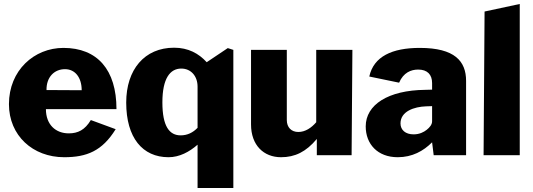

<svg xmlns="http://www.w3.org/2000/svg" viewBox="-20 -781 2683 966"><path d="M211 -232H566C566 -430 470 -540 299 -540C152 -540 25 -427 25 -257C25 -99 145 10 303 10C416 10 494 -21 562 -131L437 -177C407 -127 372 -110 326 -110C261 -110 211 -153 211 -232ZM391 -327 214 -328C213 -394 254 -433 307 -433C358 -433 391 -391 391 -327Z M1126 -539 1020 -468C980 -512 927 -541 856 -541C707 -541 615 -431 615 -265C615 -88 697 10 828 10C883 10 933 -17 974 -53V165H1154V-530ZM974 -345V-138C951 -114 923 -100 889 -100C833 -100 797 -144 797 -266C797 -387 836 -436 892 -436C941 -436 974 -398 974 -345Z M1481 -117C1446 -117 1423 -140 1423 -177V-530H1243V-155C1243 -50 1307 10 1394 10C1464 10 1520 -17 1574 -82V0H1749L1753 -530H1571V-166C1547 -138 1516 -117 1481 -117Z M2154 -65 2162 0H2325V-374C2325 -473 2268 -540 2092 -540C1953 -540 1860 -497 1838 -396L1988 -365C2010 -416 2048 -431 2084 -431C2130 -431 2154 -406 2154 -363V-330L2119 -329C1933 -327 1820 -254 1820 -145C1820 -56 1880 10 1981 10C2054 10 2110 -21 2154 -65ZM2124 -246 2154 -247V-171C2154 -154 2142 -140 2127 -128C2112 -116 2090 -105 2061 -105C2020 -105 1995 -127 1995 -160C1995 -221 2064 -244 2124 -246Z M2595 -761 2418 -723 2413 0H2595Z"/></svg>

Font: Bisquit Text
Style: Bold
Weight: 800
Version: Version 1.004;Glyphs 3.2.3 (3260)